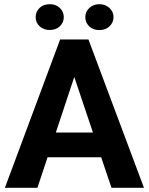

<svg xmlns="http://www.w3.org/2000/svg" viewBox="-20 -900 713 920"><path d="M464.8 -146.5H208L159.2 0H3.4L268.1 -710.9H403.8L669.9 0H514.2ZM247.6 -265.1H425.3L335.9 -531.2ZM150.9 -817.9Q150.9 -844.2 169.7 -862.1Q188.5 -879.9 218.3 -879.9Q248.5 -879.9 267.1 -861.6Q285.6 -843.3 285.6 -817.9Q285.6 -792.5 267.1 -774.4Q248.5 -756.3 218.3 -756.3Q189.5 -756.3 170.2 -773.7Q150.9 -791 150.9 -817.9ZM388.7 -817.9Q388.7 -843.8 408 -861.8Q427.2 -879.9 456.1 -879.9Q484.4 -879.9 504.2 -862.1Q523.9 -844.2 523.9 -817.9Q523.9 -792.5 505.1 -774.2Q486.3 -755.9 456.1 -755.9Q425.8 -755.9 407.2 -774.2Q388.7 -792.5 388.7 -817.9Z"/></svg>

Font: Robotiche
Style: Bold
Weight: 700
Designer: Google
Version: Version 2.001150; 2014